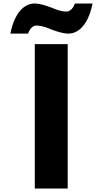

<svg xmlns="http://www.w3.org/2000/svg" viewBox="-20 -1077 588 1097"><path d="M264.8 -912C264.8 -912 329.8 -885 369.2 -885C482.6 -885 508.6 -1057 508.6 -1057H407.6C407.6 -1057 394.6 -1011 358.8 -1011C322.8 -1011 282.8 -1030 282.8 -1030C282.8 -1030 217.8 -1057 178.8 -1057C65.4 -1057 39.4 -885 39.4 -885H140.4C140.4 -885 153.4 -931 188.8 -931C224.8 -931 264.8 -912 264.8 -912ZM366.8 -825H178.8V0H366.8Z"/></svg>

Font: Hussar
Style: BdSuprExt
Weight: 700
Foundry: Cannot Into Space Fonts
Version: Version 2.00